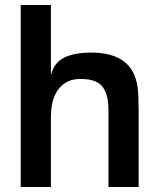

<svg xmlns="http://www.w3.org/2000/svg" viewBox="-20 -750 633 770"><path d="M184.1 -730V-448.2Q196.3 -498.5 237.1 -518.8Q277.8 -539.1 346.2 -539.1Q429.2 -539.1 475.8 -504.6Q522.5 -470.2 532.2 -397.9Q536.1 -362.3 536.1 -304.2V0H415V-304.2Q415 -335.4 410.4 -357.7Q405.8 -379.9 394.3 -397.7Q382.8 -415.5 360.8 -424.3Q338.9 -433.1 306.2 -433.1Q251 -435.5 217.5 -396.2Q184.1 -356.9 184.1 -277.8V0H63V-730Z"/></svg>

Font: Nacelle SemiBold
Style: Regular
Weight: 600
Designer: Sora Sagano
Foundry: Sora Sagano
Version: Version 1.000;FEAKit 1.0